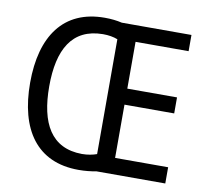

<svg xmlns="http://www.w3.org/2000/svg" viewBox="-80 -812 986 909"><g transform="rotate(10 412.5 -357.5)"><path d="M352 -723C154 -723 57 -583 57 -359C57 -134 153 8 354 8C385 8 413 5 439 0H770V-78H515V-334H754V-411H515V-636H770V-714H435C410 -720 382 -723 352 -723ZM357 -645C384 -645 408 -641 428 -633V-81C409 -74 384 -69 357 -69C209 -70 149 -180 149 -358C149 -535 209 -644 357 -645Z"/></g></svg>

Font: Noto Sans Malayalam SemiCondensed
Style: Regular
Weight: 400
Width: 4
Designer: Jelle Bosma - Monotype Design Team
Foundry: Monotype Imaging Inc.
Version: Version 2.104